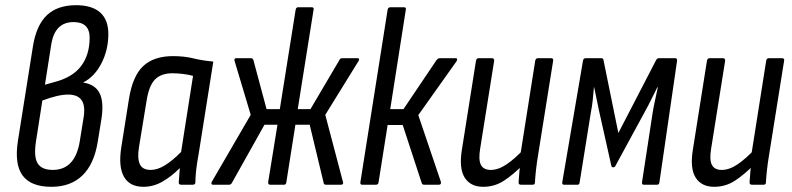

<svg xmlns="http://www.w3.org/2000/svg" viewBox="-20 -711 3048 739"><path d="M178 8Q99 8 67 -35.5Q35 -79 49 -169L107 -534Q120 -614 160.5 -652.5Q201 -691 273 -691Q334 -691 365.5 -663Q397 -635 397 -580Q397 -519 370.5 -467.5Q344 -416 301 -394V-393Q346 -386 363 -353Q380 -320 371 -257L356 -164Q342 -79 297 -35.5Q252 8 178 8ZM183 -57Q269 -57 287 -167L302 -260Q309 -304 294 -325.5Q279 -347 242 -347Q222 -347 197 -341Q172 -335 143 -324L119 -170Q109 -109 124.5 -83Q140 -57 183 -57ZM153 -385 189 -395Q259 -413 292 -456.5Q325 -500 325 -566Q325 -626 263 -626Q227 -626 205.5 -604.5Q184 -583 177 -538Z M532 8Q479 8 457 -31Q435 -70 447 -145L476 -328Q490 -418 531 -456.5Q572 -495 646 -495Q689 -495 723.5 -486.5Q758 -478 801 -474L745 -121Q738 -83 735 -56Q732 -29 732 -9Q732 0 722 0H677Q668 0 668 -9Q669 -22 670 -36Q671 -50 672 -64Q639 -31 604.5 -11.5Q570 8 532 8ZM560 -57Q586 -57 614.5 -74.5Q643 -92 677 -126L723 -419Q705 -424 683.5 -426.5Q662 -429 644 -429Q600 -429 576.5 -405Q553 -381 544 -322L515 -145Q508 -102 518 -79.5Q528 -57 560 -57Z M799 0Q795 0 794 -3.5Q793 -7 795 -11L945 -269L883 -476Q881 -481 883 -484Q885 -487 889 -487H946Q952 -487 955 -481L1006 -291H1057L1118 -674Q1120 -683 1127 -683H1180Q1189 -683 1187 -674L1126 -291H1175L1287 -481Q1289 -487 1298 -487H1356Q1361 -487 1362 -484Q1363 -481 1360 -476L1232 -269L1300 -11Q1302 -7 1300 -3.5Q1298 0 1293 0H1235Q1227 0 1226 -6L1172 -231H1117L1082 -9Q1081 0 1073 0H1020Q1012 0 1012 -9L1048 -231H998L872 -6Q868 0 862 0Z M1734 -487Q1739 -487 1739.5 -483.5Q1740 -480 1737 -475L1590 -268L1677 -11Q1679 0 1669 0H1612Q1605 0 1603 -7L1530 -230H1472L1437 -9Q1436 0 1427 0H1374Q1366 0 1367 -9L1472 -674Q1474 -683 1482 -683H1535Q1544 -683 1542 -674L1482 -291H1533L1661 -481Q1667 -487 1672 -487Z M1840 8Q1791 8 1768.5 -27.5Q1746 -63 1758 -136L1812 -477Q1814 -487 1822 -487H1873Q1883 -487 1882 -477L1828 -138Q1821 -96 1831 -76.5Q1841 -57 1869 -57Q1898 -57 1930 -78.5Q1962 -100 2000 -141L1994 -78Q1957 -40 1920.5 -16Q1884 8 1840 8ZM1985 0Q1976 0 1976 -9Q1977 -29 1979.5 -54.5Q1982 -80 1984 -98L1983 -116L2040 -477Q2042 -487 2050 -487H2101Q2111 -487 2109 -477L2052 -120Q2046 -84 2043 -56.5Q2040 -29 2039 -9Q2039 0 2030 0Z M2151 0Q2143 0 2144 -9L2224 -478Q2226 -487 2234 -487H2295Q2302 -487 2303 -479L2360 -199L2505 -479Q2509 -487 2515 -487H2579Q2587 -487 2586 -477L2518 -9Q2517 0 2509 0H2458Q2450 0 2451 -9L2492 -277Q2496 -302 2501.5 -326Q2507 -350 2512 -375H2510Q2498 -352 2486.5 -328Q2475 -304 2462 -281L2349 -73Q2347 -67 2340 -67Q2334 -67 2333 -73L2286 -283Q2281 -306 2276.5 -329Q2272 -352 2267 -375H2266Q2264 -351 2261.5 -326.5Q2259 -302 2254 -277L2211 -9Q2210 0 2203 0Z M2729 8Q2680 8 2657.5 -27.5Q2635 -63 2647 -136L2701 -477Q2703 -487 2711 -487H2762Q2772 -487 2771 -477L2717 -138Q2710 -96 2720 -76.5Q2730 -57 2758 -57Q2787 -57 2819 -78.5Q2851 -100 2889 -141L2883 -78Q2846 -40 2809.5 -16Q2773 8 2729 8ZM2874 0Q2865 0 2865 -9Q2866 -29 2868.5 -54.5Q2871 -80 2873 -98L2872 -116L2929 -477Q2931 -487 2939 -487H2990Q3000 -487 2998 -477L2941 -120Q2935 -84 2932 -56.5Q2929 -29 2928 -9Q2928 0 2919 0Z"/></svg>

Font: Sofia Sans Condensed
Style: Italic
Weight: 400
Italic angle: -9°
Designer: Botio Nikoltchev, Ani Petrova
Foundry: lettersoup
Version: Version 4.101